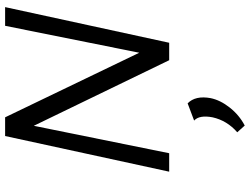

<svg xmlns="http://www.w3.org/2000/svg" viewBox="-136 -562 1001 770"><g transform="rotate(-90 365.0 -177.5)"><path d="M646 -658H721L578 0H508L245 -543L135 0H61L204 -658H279L538 -120ZM335 74Q367 105 356 166Q348 205 318 243Q288 281 246 303L219 273Q266 232 279 174Q289 121 266 100Z"/></g></svg>

Font: EauTestInfant Medium
Style: Italic
Weight: 500
Italic angle: -12°
Designer: Christian Thalmann (Catharsis Fonts)
Version: Version 0.001;PS 000.001;hotconv 1.0.88;makeotf.lib2.5.64775